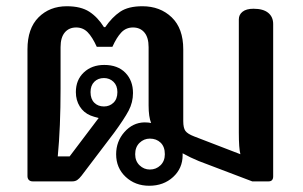

<svg xmlns="http://www.w3.org/2000/svg" viewBox="-20 -581 970 615"><path d="M352 -87Q352 -128 378.5 -158Q405 -188 442 -189Q456 -189 464 -187Q456 -207 456 -243V-430Q456 -461 442.5 -477Q429 -493 406 -493Q384 -493 369 -477.5Q354 -462 340 -431H290Q276 -462 261 -477.5Q246 -493 224 -493Q201 -493 187.5 -477Q174 -461 174 -430V-297Q174 -173 165 -80H203L296 -203Q280 -207 270 -211Q248 -220 235.5 -240Q223 -260 223 -286Q223 -325 248.5 -349Q274 -373 314 -373Q357 -373 381.5 -348Q406 -323 406 -283Q406 -253 392 -226.5Q378 -200 345 -155L241 -18Q234 -9 227.5 -4.5Q221 0 211 0H85Q77 0 72.5 -4.5Q68 -9 68 -17V-423Q68 -490 103.5 -525.5Q139 -561 194 -561Q239 -561 266 -543.5Q293 -526 313 -494H317Q339 -526 365 -543.5Q391 -561 436 -561Q493 -561 530 -525.5Q567 -490 567 -423V-193Q567 -171 574 -161.5Q581 -152 602 -144L750 -87Q745 -106 745 -156V-519Q745 -534 757 -543.5Q769 -553 792 -553Q823 -553 839 -540Q855 -527 855 -504V-16Q855 0 840 0H788L617 -65Q590 -76 565 -90V-84Q565 -42 534.5 -14Q504 14 458 14Q413 14 382.5 -14.5Q352 -43 352 -87ZM356 -286Q356 -307 343.5 -319Q331 -331 313 -331Q294 -331 282 -319Q270 -307 270 -286Q270 -264 282 -252Q294 -240 313 -240Q331 -240 343.5 -252Q356 -264 356 -286ZM508 -87Q508 -111 494.5 -124Q481 -137 460 -137Q441 -137 427 -123.5Q413 -110 413 -87Q413 -65 427 -51.5Q441 -38 460 -38Q480 -38 494 -51.5Q508 -65 508 -87Z"/></svg>

Font: Maitree Semibold
Style: Regular
Weight: 600
Designer: CadsonDemak Team
Foundry: CadsonDemak
Version: Version 1.000